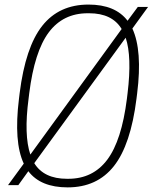

<svg xmlns="http://www.w3.org/2000/svg" viewBox="-20 -810 668 840"><path d="M580.1 -401.9 577.1 -377.9Q551.8 -176.3 478.3 -83.3Q404.8 9.8 275.9 9.8Q157.7 9.8 104 -61L60.1 0H15.1L84 -94.2Q39.6 -188.5 63 -377.9L65.9 -401.9Q91.3 -604 164.8 -697Q238.3 -790 367.2 -790Q484.4 -790 538.1 -719.2L583 -779.8H627.9L559.1 -685.1Q603.5 -588.9 580.1 -401.9ZM105 -377.9Q84 -218.8 112.8 -133.8L512.2 -683.1Q470.7 -752 370.1 -752H363.8Q255.9 -752 193.4 -668.5Q130.9 -585 107.9 -401.9ZM535.2 -377.9 538.1 -401.9Q557.6 -562.5 529.8 -645L129.9 -96.2Q171.9 -27.8 272.9 -27.8H278.8Q386.7 -27.8 449.5 -111.6Q512.2 -195.3 535.2 -377.9Z"/></svg>

Font: Cooper Hewitt
Style: Light Italic
Weight: 704
Designer: Village Type and Design LLC
Foundry: Cooper Hewitt Smithsonian Design Museum
Version: 1.000